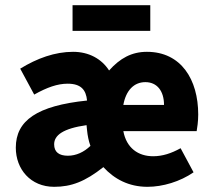

<svg xmlns="http://www.w3.org/2000/svg" viewBox="-20 -709 821 741"><path d="M189 12C255 12 308 -8 379 -64C421 -18 477 12 549 12C608 12 675 -8 727 -44L677 -137C641 -117 607 -106 571 -106C513 -106 468 -138 456 -203H739C741 -215 745 -239 745 -267C745 -402 679 -509 547 -509C488 -509 443 -484 401 -437C372 -482 323 -509 262 -509C192 -509 123 -484 58 -444L112 -344C162 -372 202 -386 241 -386C293 -386 312 -362 316 -321C123 -301 41 -244 41 -139C41 -56 98 12 189 12ZM242 -108C208 -108 189 -122 189 -152C189 -187 223 -213 314 -226L316 -206C318 -186 322 -165 329 -146C304 -122 274 -108 242 -108ZM456 -304C466 -360 497 -392 541 -392C586 -392 613 -358 613 -304ZM260 -590H560V-689H260Z"/></svg>

Font: DAIFUKU Sans
Style: Bold
Weight: 700
Designer: Original font ‘Source Han Sans JP’ : Paul D. Hunt
Foundry: Daifuku
Version: Version 1.000